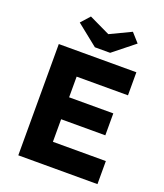

<svg xmlns="http://www.w3.org/2000/svg" viewBox="-163 -1026 971 1135"><g transform="rotate(20 322.5 -459.0)"><path d="M88 0V-700H576V-555H253V-425H531V-287H253V-145H586V0ZM295 -755 161 -862 211 -918 343 -855 475 -918 525 -862 391 -755Z"/></g></svg>

Font: Lexend
Style: Bold
Weight: 700
Designer: Bonnie Shaver-Troup, Thomas Jockin
Foundry: Lexend
Version: Version 1.007; ttfautohint (v1.8.3)